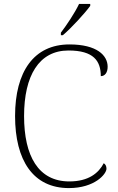

<svg xmlns="http://www.w3.org/2000/svg" viewBox="-20 -951 604 981"><path d="M291 -784V-771H301C344 -807 416 -886 441 -921V-931H384C363 -886 320 -822 291 -784ZM332 10C464 10 524 -62 524 -89C524 -102 519 -112 510 -117C484 -67 433 -24 334 -24C176 -24 103 -154 103 -358C103 -564 179 -693 330 -693C458 -693 495 -640 495 -562C516 -562 530 -580 530 -610C530 -668 475 -724 335 -724C153 -724 57 -585 57 -358C57 -132 149 10 332 10Z"/></svg>

Font: Noto Serif Devanagari ExtraLight
Style: Regular
Weight: 200
Designer: Universal Thirst, Indian Type Foundry and the Monotype Design Team
Foundry: Monotype Imaging Inc.
Version: Version 2.004